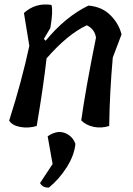

<svg xmlns="http://www.w3.org/2000/svg" viewBox="-20 -570 593 858"><path d="M176 -396 184 -388Q272 -495 375 -545Q436 -540 474 -501.5Q512 -463 523 -416L484 -313Q470 -157 468 -7Q433 4 399 -3Q365 -10 343 -32Q363 -175 409 -402Q403 -440 368 -457Q282 -417 188 -309Q174 -183 144 -7Q107 4 71 -2.5Q35 -9 21 -31Q78 -210 111 -365L87 -512Q139 -559 210 -548Q218 -520 205 -445ZM215 163 193 39Q234 11 269 24Q304 37 317 73Q312 124 278.5 177Q245 230 199 268Q171 270 159 248Z"/></svg>

Font: Tillana Medium
Style: Regular
Weight: 500
Designer: Lipi Raval (Devanagari, Latin), Jonny Pinhorn (Latin)
Foundry: Indian Type Foundry
Version: Version 2.003;PS 1.0;hotconv 1.0.79;makeotf.lib2.5.61930; tt